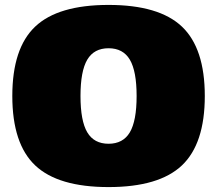

<svg xmlns="http://www.w3.org/2000/svg" viewBox="-20 -740 882 780"><path d="M123 -632Q216 -720 421 -720Q626 -720 719 -632Q812 -544 812 -350Q812 -156 719 -68Q626 20 421 20Q216 20 123 -68Q30 -156 30 -350Q30 -544 123 -632ZM507.5 -497.5Q480 -544 421 -544Q362 -544 334.5 -497.5Q307 -451 307 -350Q307 -249 334.5 -202.5Q362 -156 421 -156Q480 -156 507.5 -202.5Q535 -249 535 -350Q535 -451 507.5 -497.5Z"/></svg>

Font: Fivo Sans Modern ExtBlk
Style: Regular
Weight: 950
Designer: Alexander Slobzheninov
Foundry: Alexander Slobzheninov
Version: 1.0